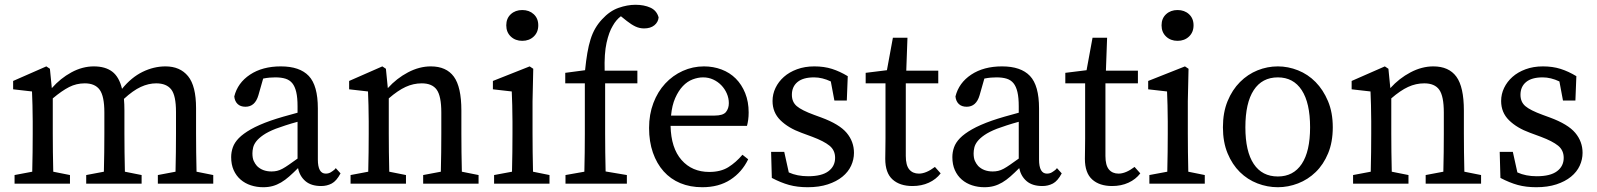

<svg xmlns="http://www.w3.org/2000/svg" viewBox="-20 -769 6687 804"><path d="M873 -36V0H641V-36L715 -50Q716 -87 716.5 -131Q717 -175 717 -210V-300Q717 -369 697 -394.5Q677 -420 634 -420Q602 -420 569.5 -405Q537 -390 499 -355Q500 -344 500.5 -332Q501 -320 501 -306V-210Q501 -175 501.5 -131.5Q502 -88 503 -50L573 -36V0H341V-36L415 -50Q416 -87 416.5 -131Q417 -175 417 -210V-298Q417 -366 397.5 -393Q378 -420 335 -420Q300 -420 269.5 -404.5Q239 -389 201 -357V-210Q201 -177 201.5 -132.5Q202 -88 203 -50L273 -36V0H41V-36L115 -50Q116 -88 116.5 -132Q117 -176 117 -210V-261Q117 -302 116 -329Q115 -356 114 -386L35 -395V-430L174 -491L189 -481L197 -400Q233 -441 279 -466Q325 -491 373 -491Q421 -491 450 -469Q479 -447 491 -397Q530 -445 577 -468Q624 -491 673 -491Q734 -491 767.5 -450Q801 -409 801 -316V-210Q801 -175 801.5 -131.5Q802 -88 803 -50Z M1226 -259Q1200 -252 1175.5 -244Q1151 -236 1135 -230Q1102 -217 1082.5 -203.5Q1063 -190 1053 -177Q1043 -164 1040 -151Q1037 -138 1037 -127Q1037 -107 1042.5 -95Q1048 -83 1056 -74Q1079 -51 1117 -51Q1129 -51 1140 -53.5Q1151 -56 1163 -62.5Q1175 -69 1190 -79.5Q1205 -90 1226 -105ZM1406 -43Q1389 -11 1369 -0.5Q1349 10 1325 10Q1283 10 1259 -10.5Q1235 -31 1228 -65Q1208 -45 1191 -30Q1174 -15 1157 -5Q1140 5 1122 10Q1104 15 1082 15Q1055 15 1030.5 7Q1006 -1 987.5 -17Q969 -33 958.5 -56.5Q948 -80 948 -111Q948 -132 955 -152Q962 -172 980 -190.5Q998 -209 1030.5 -227.5Q1063 -246 1114 -264Q1137 -272 1166.5 -280.5Q1196 -289 1226 -297V-324Q1226 -360 1220.5 -383.5Q1215 -407 1204 -420.5Q1193 -434 1175.5 -439.5Q1158 -445 1133 -445Q1122 -445 1109.5 -444Q1097 -443 1082 -440L1062 -370Q1048 -322 1008 -322Q987 -322 975 -333.5Q963 -345 961 -365Q975 -422 1027 -456.5Q1079 -491 1156 -491Q1235 -491 1273 -451Q1311 -411 1311 -315V-101Q1311 -42 1344 -42Q1356 -42 1365 -47.5Q1374 -53 1381 -59L1386 -65Z M1984 -36V0H1752V-36L1826 -50Q1827 -87 1827.5 -131Q1828 -175 1828 -210V-298Q1828 -366 1809 -393Q1790 -420 1746 -420Q1711 -420 1678.5 -405Q1646 -390 1608 -357V-210Q1608 -177 1608.5 -132.5Q1609 -88 1610 -50L1680 -36V0H1448V-36L1522 -50Q1523 -88 1523.5 -132Q1524 -176 1524 -210V-261Q1524 -302 1523 -329Q1522 -356 1521 -386L1442 -395V-430L1581 -491L1596 -481L1604 -400Q1641 -441 1688.5 -466Q1736 -491 1784 -491Q1849 -491 1880.5 -448Q1912 -405 1912 -306V-210Q1912 -175 1912.5 -131.5Q1913 -88 1914 -50Z M2167 -598Q2138 -598 2119 -616Q2100 -634 2100 -663Q2100 -692 2119 -709.5Q2138 -727 2167 -727Q2196 -727 2215 -709.5Q2234 -692 2234 -663Q2234 -634 2215 -616Q2196 -598 2167 -598ZM2281 -36V0H2049V-36L2124 -50Q2125 -88 2125.5 -132.5Q2126 -177 2126 -210V-260Q2126 -301 2125 -328.5Q2124 -356 2123 -386L2044 -395V-430L2198 -491L2213 -481L2210 -345V-210Q2210 -177 2210.5 -132.5Q2211 -88 2212 -50Z M2430 -475Q2434 -515 2439.5 -547Q2445 -579 2453 -604.5Q2461 -630 2473 -650.5Q2485 -671 2501 -688Q2533 -723 2570 -736Q2607 -749 2641 -749Q2677 -749 2703.5 -737Q2730 -725 2738 -696Q2736 -676 2720 -663Q2704 -650 2677 -650Q2658 -650 2641 -658Q2624 -666 2605 -681L2580 -701Q2560 -686 2546 -661Q2530 -635 2520 -590Q2510 -545 2512 -473H2649V-420H2514V-210Q2514 -170 2514.5 -130.5Q2515 -91 2516 -51L2605 -36V0H2348V-36L2427 -50Q2428 -90 2428.5 -130Q2429 -170 2429 -210V-420H2347V-464Z M2972 -285Q3008 -285 3020 -300Q3032 -315 3032 -337Q3032 -358 3023.5 -377.5Q3015 -397 3000.5 -412Q2986 -427 2966.5 -436Q2947 -445 2924 -445Q2903 -445 2880.5 -436.5Q2858 -428 2839.5 -408.5Q2821 -389 2807.5 -358.5Q2794 -328 2790 -285ZM2788 -242Q2790 -149 2834 -99Q2878 -49 2950 -49Q2998 -49 3030 -69Q3062 -89 3089 -121L3113 -102Q3087 -48 3038.5 -16.5Q2990 15 2921 15Q2870 15 2829 -2Q2788 -19 2759 -51.5Q2730 -84 2714 -130Q2698 -176 2698 -233Q2698 -290 2716 -337.5Q2734 -385 2765.5 -419Q2797 -453 2839 -472Q2881 -491 2928 -491Q2967 -491 3001.5 -478Q3036 -465 3061 -440Q3086 -415 3100.5 -379Q3115 -343 3115 -298Q3115 -281 3113 -267Q3111 -253 3108 -242Z M3419 -277Q3495 -249 3525.5 -212.5Q3556 -176 3556 -129Q3556 -101 3544 -75Q3532 -49 3507.5 -29Q3483 -9 3446.5 3Q3410 15 3362 15Q3319 15 3284.5 5.5Q3250 -4 3212 -24L3209 -133H3264L3283 -47Q3318 -31 3364 -31Q3421 -31 3449 -52Q3477 -73 3477 -108Q3477 -140 3453.5 -159Q3430 -178 3382 -196L3336 -213Q3281 -233 3248 -265.5Q3215 -298 3215 -346Q3215 -375 3227.5 -401Q3240 -427 3262.5 -447Q3285 -467 3317.5 -479Q3350 -491 3390 -491Q3431 -491 3464 -480.5Q3497 -470 3530 -450L3526 -348H3474L3459 -428Q3423 -445 3389 -445Q3343 -445 3319.5 -425.5Q3296 -406 3296 -372Q3296 -342 3316.5 -324.5Q3337 -307 3389 -288Z M3919 -43Q3900 -18 3869.5 -4Q3839 10 3801 10Q3748 10 3717.5 -17.5Q3687 -45 3687 -104Q3687 -123 3687.5 -141.5Q3688 -160 3688 -189V-420H3605V-464L3694 -475L3719 -611H3780L3775 -473H3909V-420H3773V-116Q3773 -77 3787.5 -59.5Q3802 -42 3828 -42Q3858 -42 3895 -70Z M4246 -259Q4220 -252 4195.5 -244Q4171 -236 4155 -230Q4122 -217 4102.5 -203.5Q4083 -190 4073 -177Q4063 -164 4060 -151Q4057 -138 4057 -127Q4057 -107 4062.5 -95Q4068 -83 4076 -74Q4099 -51 4137 -51Q4149 -51 4160 -53.5Q4171 -56 4183 -62.5Q4195 -69 4210 -79.5Q4225 -90 4246 -105ZM4426 -43Q4409 -11 4389 -0.5Q4369 10 4345 10Q4303 10 4279 -10.5Q4255 -31 4248 -65Q4228 -45 4211 -30Q4194 -15 4177 -5Q4160 5 4142 10Q4124 15 4102 15Q4075 15 4050.5 7Q4026 -1 4007.5 -17Q3989 -33 3978.5 -56.5Q3968 -80 3968 -111Q3968 -132 3975 -152Q3982 -172 4000 -190.5Q4018 -209 4050.5 -227.5Q4083 -246 4134 -264Q4157 -272 4186.5 -280.5Q4216 -289 4246 -297V-324Q4246 -360 4240.5 -383.5Q4235 -407 4224 -420.5Q4213 -434 4195.5 -439.5Q4178 -445 4153 -445Q4142 -445 4129.5 -444Q4117 -443 4102 -440L4082 -370Q4068 -322 4028 -322Q4007 -322 3995 -333.5Q3983 -345 3981 -365Q3995 -422 4047 -456.5Q4099 -491 4176 -491Q4255 -491 4293 -451Q4331 -411 4331 -315V-101Q4331 -42 4364 -42Q4376 -42 4385 -47.5Q4394 -53 4401 -59L4406 -65Z M4755 -43Q4736 -18 4705.5 -4Q4675 10 4637 10Q4584 10 4553.5 -17.5Q4523 -45 4523 -104Q4523 -123 4523.5 -141.5Q4524 -160 4524 -189V-420H4441V-464L4530 -475L4555 -611H4616L4611 -473H4745V-420H4609V-116Q4609 -77 4623.5 -59.5Q4638 -42 4664 -42Q4694 -42 4731 -70Z M4911 -598Q4882 -598 4863 -616Q4844 -634 4844 -663Q4844 -692 4863 -709.5Q4882 -727 4911 -727Q4940 -727 4959 -709.5Q4978 -692 4978 -663Q4978 -634 4959 -616Q4940 -598 4911 -598ZM5025 -36V0H4793V-36L4868 -50Q4869 -88 4869.5 -132.5Q4870 -177 4870 -210V-260Q4870 -301 4869 -328.5Q4868 -356 4867 -386L4788 -395V-430L4942 -491L4957 -481L4954 -345V-210Q4954 -177 4954.5 -132.5Q4955 -88 4956 -50Z M5331 -445Q5265 -445 5230 -391.5Q5195 -338 5195 -236Q5195 -135 5230 -82.5Q5265 -30 5331 -30Q5396 -30 5431 -82.5Q5466 -135 5466 -236Q5466 -338 5431 -391.5Q5396 -445 5331 -445ZM5331 -491Q5374 -491 5415.5 -474.5Q5457 -458 5489 -425.5Q5521 -393 5541 -345.5Q5561 -298 5561 -236Q5561 -174 5541.5 -127Q5522 -80 5489.5 -48.5Q5457 -17 5415.5 -1Q5374 15 5331 15Q5287 15 5245.5 -1Q5204 -17 5172 -48.5Q5140 -80 5120.5 -127Q5101 -174 5101 -236Q5101 -298 5120.5 -345.5Q5140 -393 5172.5 -425.5Q5205 -458 5246 -474.5Q5287 -491 5331 -491Z M6182 -36V0H5950V-36L6024 -50Q6025 -87 6025.5 -131Q6026 -175 6026 -210V-298Q6026 -366 6007 -393Q5988 -420 5944 -420Q5909 -420 5876.5 -405Q5844 -390 5806 -357V-210Q5806 -177 5806.5 -132.5Q5807 -88 5808 -50L5878 -36V0H5646V-36L5720 -50Q5721 -88 5721.5 -132Q5722 -176 5722 -210V-261Q5722 -302 5721 -329Q5720 -356 5719 -386L5640 -395V-430L5779 -491L5794 -481L5802 -400Q5839 -441 5886.5 -466Q5934 -491 5982 -491Q6047 -491 6078.5 -448Q6110 -405 6110 -306V-210Q6110 -175 6110.5 -131.5Q6111 -88 6112 -50Z M6470 -277Q6546 -249 6576.5 -212.5Q6607 -176 6607 -129Q6607 -101 6595 -75Q6583 -49 6558.5 -29Q6534 -9 6497.5 3Q6461 15 6413 15Q6370 15 6335.5 5.5Q6301 -4 6263 -24L6260 -133H6315L6334 -47Q6369 -31 6415 -31Q6472 -31 6500 -52Q6528 -73 6528 -108Q6528 -140 6504.5 -159Q6481 -178 6433 -196L6387 -213Q6332 -233 6299 -265.5Q6266 -298 6266 -346Q6266 -375 6278.5 -401Q6291 -427 6313.5 -447Q6336 -467 6368.5 -479Q6401 -491 6441 -491Q6482 -491 6515 -480.5Q6548 -470 6581 -450L6577 -348H6525L6510 -428Q6474 -445 6440 -445Q6394 -445 6370.5 -425.5Q6347 -406 6347 -372Q6347 -342 6367.5 -324.5Q6388 -307 6440 -288Z"/></svg>

Font: SourceSerifPro
Style: Book
Weight: 400
Designer: Frank Grießhammer
Foundry: Adobe Systems Incorporated
Version: Version 1.014;PS Version 1.0;hotconv 1.0.73;makeotf.lib2.5.5